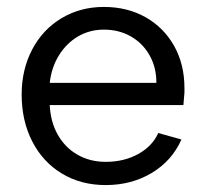

<svg xmlns="http://www.w3.org/2000/svg" viewBox="-20 -527 594 554"><path d="M42.5 -254.3Q42.5 -326.5 73 -384.4Q103.5 -442.3 157.8 -474.6Q212 -507 279.8 -507Q347.2 -507 400 -477.3Q452.7 -447.5 482.5 -394.4Q512.2 -341.3 512.2 -273.1V-259.6Q511.5 -250.3 510.7 -242.1Q510 -233.9 509.2 -223.9H123.5Q125.8 -175 147 -137.8Q168.3 -100.6 204.1 -80.3Q239.9 -60 285 -60Q337.6 -60 378.5 -82.4Q419.4 -104.9 436.7 -143.2L503.5 -124.5Q476.2 -63 417.9 -28Q359.5 7 285 7Q214 7 159 -26Q104 -59 73.3 -118.5Q42.5 -178 42.5 -254.3ZM279.8 -441.5Q238.9 -441.5 205.5 -422.1Q172.1 -402.6 150.3 -367.7Q128.5 -332.7 123.5 -287.9H431.2Q431.5 -331.8 411.8 -367Q392.2 -402.1 357.8 -421.8Q323.3 -441.5 279.8 -441.5Z"/></svg>

Font: AF Albert Sans Medium
Style: Regular
Weight: 500
Designer: Andreas Rasmussen
Foundry: a.Foundry
Version: Version 1.300;Glyphs 3.2 (3231)